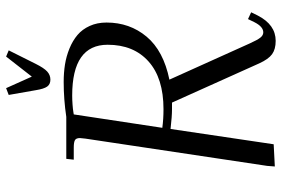

<svg xmlns="http://www.w3.org/2000/svg" viewBox="-172 -774 953 650"><g transform="rotate(-90 305.0 -449.5)"><path d="M65.9 3.9 67.9 -22 160.2 -637.2Q162.1 -650.9 162.1 -655.8Q162.1 -668.5 155.3 -672.6Q148.4 -676.8 129.9 -676.8H88.9L91.8 -702.1H233.9Q293 -710.9 352.1 -710.9Q383.3 -710.9 411.1 -706.5Q439 -702.1 465.6 -691.2Q492.2 -680.2 511.2 -664.1Q530.3 -647.9 541.7 -622.8Q553.2 -597.7 553.2 -565.9Q553.2 -487.3 505.4 -430.2Q457.5 -373 359.9 -353L482.9 -80.1Q494.1 -55.2 502 -45.2Q509.8 -35.2 520 -35.2Q539.1 -35.2 554.2 -64.9L564.9 -86.9L587.9 -76.2L577.1 -54.2Q545.9 6.8 491.2 6.8Q462.9 6.8 446 -5.4Q429.2 -17.6 415 -48.8L282.2 -344.2H259.8Q235.8 -344.2 192.9 -349.1L141.1 0ZM196.8 -377Q226.1 -373 259.8 -373Q364.7 -373 421.4 -423.6Q478 -474.1 478 -562Q478 -682.1 306.2 -682.1Q291.5 -682.1 275.4 -680.9Q259.3 -679.7 251 -678.2L242.2 -676.8ZM308.1 -897 331.1 -905.8 370.1 -818.8 438 -905.8 459 -897 413.1 -805.2Q399.4 -777.8 387.5 -766.8Q375.5 -755.9 359.9 -755.9Q344.2 -755.9 336.4 -766.8Q328.6 -777.8 324.2 -805.2Z"/></g></svg>

Font: Dihjauti
Style: Italic
Weight: 400
Italic angle: -9°
Designer: T. Christopher White
Version: Version 3.0.0